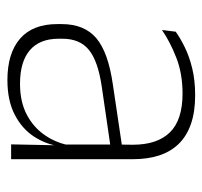

<svg xmlns="http://www.w3.org/2000/svg" viewBox="-34 -502 546 518"><g transform="rotate(90 239.0 -243.0)"><path d="M369.5 0 372 -125 370 -131.5V-290L370.5 -328Q370.5 -394.5 337 -428.5Q303.5 -462.5 232.5 -462.5Q178.5 -462.5 135.2 -445.5Q92 -428.5 61 -407L65.5 -444Q82 -456 106.8 -468.2Q131.5 -480.5 164 -488.5Q196.5 -496.5 237 -496.5Q282 -496.5 314.8 -485Q347.5 -473.5 368.5 -451.8Q389.5 -430 399.5 -399Q409.5 -368 409.5 -328.5V0ZM196 10Q123.5 10 84.2 -24.2Q45 -58.5 45 -124V-136.5Q45 -197.5 83 -229.8Q121 -262 208 -274.5L379.5 -300L381.5 -269L213.5 -244.5Q145 -234.5 114.8 -210Q84.5 -185.5 84.5 -138.5V-128Q84.5 -77 115.5 -50.5Q146.5 -24 206 -24Q254.5 -24 289.2 -42.2Q324 -60.5 345.2 -91.8Q366.5 -123 373 -162L383.5 -131H374.5Q369.5 -94 348.5 -61.8Q327.5 -29.5 289.5 -9.8Q251.5 10 196 10Z"/></g></svg>

Font: Anek Tamil Medium ExtraLight
Style: Regular
Weight: 250
Version: Version 1.003